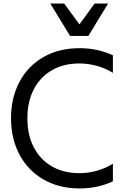

<svg xmlns="http://www.w3.org/2000/svg" viewBox="-20 -1048 711 1080"><path d="M42 -383Q42 -498 89.5 -587.5Q137 -677 224.5 -727Q312 -777 428 -777Q529 -777 615 -737V-638Q574 -664 525 -677.5Q476 -691 426 -691Q338 -691 272 -653Q206 -615 170 -545.5Q134 -476 134 -383Q134 -289 170 -219.5Q206 -150 272 -112Q338 -74 426 -74Q478 -74 526.5 -88Q575 -102 615 -127V-28Q529 12 428 12Q312 12 224.5 -38.5Q137 -89 89.5 -178.5Q42 -268 42 -383ZM263 -1028H341L427 -911L512 -1028H588L477 -846H374Z"/></svg>

Font: Application
Style: Regular
Weight: 400
Designer: Wei Huang
Foundry: Wei Huang
Version: Version 0.012